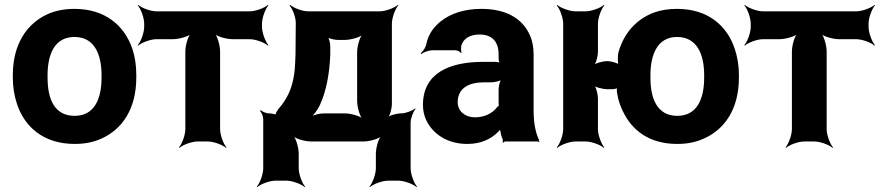

<svg xmlns="http://www.w3.org/2000/svg" viewBox="-20 -574 3570 779"><path d="M32 -269V-259C32 -220 38 -185 49 -152C80 -58 158 10 283 10C323 10 359 3 390 -11C477 -49 533 -134 533 -259V-269C533 -308 528 -343 517 -376C485 -470 407 -538 282 -538C242 -538 207 -531 176 -518C88 -479 32 -394 32 -269ZM392 -269V-259C392 -176 365 -104 283 -104C199 -104 173 -175 173 -259V-269C173 -351 200 -424 282 -424C364 -424 392 -352 392 -269Z M1043 -465V-478C1043 -502 1057 -539 1069 -552L1067 -554C1054 -542 1017 -528 993 -528H615C591 -528 554 -542 541 -554L539 -552C551 -539 565 -502 565 -478V-465C565 -441 551 -404 539 -391L541 -389C554 -401 591 -415 615 -415H682C706 -415 746 -426 758 -439L756 -441C743 -429 732 -389 732 -365V-50C732 -26 718 11 706 24L708 26C721 14 758 0 782 0H823C847 0 884 14 897 26L899 24C887 11 873 -26 873 -50V-365C873 -389 862 -429 849 -441L847 -439C859 -426 899 -415 923 -415H993C1017 -415 1054 -401 1067 -389L1069 -391C1057 -404 1043 -441 1043 -465Z M1073 -114H1071C1060 -114 1044 -121 1038 -127L1035 -124C1041 -118 1048 -102 1048 -91V109C1048 133 1034 170 1022 183L1024 185C1037 173 1074 159 1098 159H1142C1166 159 1203 173 1216 185L1218 183C1206 170 1192 133 1192 109V50C1192 26 1181 -14 1168 -26L1166 -24C1178 -11 1218 0 1242 0H1455C1479 0 1519 -11 1531 -24L1529 -26C1516 -14 1505 26 1505 50V109C1505 133 1491 170 1479 183L1481 185C1494 173 1531 159 1555 159H1596C1620 159 1657 173 1670 185L1672 183C1660 170 1646 133 1646 109V-76C1646 -94 1657 -122 1666 -132L1664 -134C1654 -125 1626 -114 1608 -114C1590 -114 1559 -106 1550 -96L1552 -94C1562 -103 1570 -134 1570 -152V-478C1570 -502 1584 -539 1596 -552L1594 -554C1581 -542 1544 -528 1520 -528H1230C1207 -528 1170 -542 1158 -554L1155 -551C1167 -539 1181 -502 1180 -479L1179 -353C1178 -324 1177 -299 1174 -277C1166 -213 1143 -170 1109 -131C1105 -126 1095 -109 1097 -105L1101 -107C1099 -111 1079 -114 1073 -114ZM1320 -353V-382C1321 -396 1315 -421 1308 -428L1305 -425C1312 -418 1337 -412 1351 -412H1379C1403 -412 1443 -423 1455 -436L1453 -438C1440 -426 1429 -386 1429 -362V-164C1429 -140 1440 -100 1453 -88L1455 -90C1443 -103 1403 -114 1379 -114H1295C1276 -114 1249 -107 1237 -99L1239 -96C1251 -104 1270 -130 1278 -148C1303 -203 1317 -272 1320 -353Z M2145 -128V-352C2145 -383 2140 -410 2129 -433C2098 -501 2031 -538 1933 -538C1864 -538 1808 -519 1769 -488C1742 -467 1718 -436 1710 -397C1708 -382 1696 -365 1687 -358L1690 -355C1698 -362 1720 -370 1735 -370H1828C1836 -370 1847 -364 1850 -359L1853 -361C1850 -366 1850 -383 1852 -390C1861 -419 1889 -434 1925 -434C1978 -434 2003 -404 2003 -353V-338C2003 -331 2005 -318 2009 -314L2012 -317C2008 -321 1995 -323 1988 -323H1940C1806 -323 1696 -279 1696 -148C1696 -125 1701 -104 1710 -85C1737 -30 1795 10 1876 10C1933 10 1974 -11 2002 -40C2006 -44 2012 -50 2013 -54L2009 -55C2008 -51 2010 -43 2011 -37C2013 -26 2016 -16 2020 -7C2021 -5 2020 1 2019 3L2022 5C2023 3 2027 0 2030 0H2162C2164 0 2166 2 2167 3L2169 1C2168 0 2166 -2 2166 -4C2166 -5 2168 -7 2168 -7L2165 -10C2151 -43 2145 -80 2145 -128ZM1837 -159C1837 -218 1884 -240 1945 -240H1974C1988 -240 2012 -246 2019 -253L2016 -256C2009 -249 2003 -225 2003 -211V-162C2003 -159 2003 -145 2005 -143L2008 -146C2006 -148 1998 -141 1996 -138C1978 -115 1947 -98 1907 -98C1868 -98 1837 -122 1837 -159Z M2406 -364V-478C2406 -502 2420 -539 2432 -552L2430 -554C2417 -542 2380 -528 2356 -528H2315C2291 -528 2254 -542 2241 -554L2239 -552C2251 -539 2265 -502 2265 -478V-50C2265 -26 2251 11 2239 24L2241 26C2254 14 2291 0 2315 0H2356C2380 0 2417 14 2430 26L2432 24C2420 11 2406 -26 2406 -50V-175C2406 -192 2398 -223 2389 -232L2386 -229C2395 -220 2426 -212 2444 -212H2465C2472 -212 2485 -215 2489 -219L2485 -222C2482 -217 2482 -202 2484 -195C2488 -169 2496 -145 2507 -123C2544 -45 2614 10 2728 10C2768 10 2803 3 2834 -11C2922 -49 2978 -134 2978 -259V-269C2978 -308 2972 -343 2961 -376C2930 -470 2852 -538 2727 -538C2692 -538 2661 -533 2633 -523C2562 -496 2511 -440 2489 -361C2486 -347 2485 -316 2491 -307L2495 -310C2488 -318 2459 -326 2444 -326C2426 -326 2395 -318 2386 -308L2388 -306C2398 -315 2406 -346 2406 -364ZM2837 -269V-259C2837 -176 2810 -104 2728 -104C2645 -104 2619 -176 2619 -259V-269C2619 -350 2646 -424 2727 -424C2809 -424 2837 -352 2837 -269Z M3504 -465V-478C3504 -502 3518 -539 3530 -552L3528 -554C3515 -542 3478 -528 3454 -528H3076C3052 -528 3015 -542 3002 -554L3000 -552C3012 -539 3026 -502 3026 -478V-465C3026 -441 3012 -404 3000 -391L3002 -389C3015 -401 3052 -415 3076 -415H3143C3167 -415 3207 -426 3219 -439L3217 -441C3204 -429 3193 -389 3193 -365V-50C3193 -26 3179 11 3167 24L3169 26C3182 14 3219 0 3243 0H3284C3308 0 3345 14 3358 26L3360 24C3348 11 3334 -26 3334 -50V-365C3334 -389 3323 -429 3310 -441L3308 -439C3320 -426 3360 -415 3384 -415H3454C3478 -415 3515 -401 3528 -389L3530 -391C3518 -404 3504 -441 3504 -465Z"/></svg>

Font: Asimov
Style: Edge
Weight: 500
Designer: Google
Version: Version 2.000980: 2014